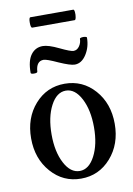

<svg xmlns="http://www.w3.org/2000/svg" viewBox="-86 -803 603 869"><g transform="rotate(-10 215.5 -368.5)"><path d="M116.2 -700.2Q108.9 -700.2 108.9 -724.1Q108.9 -748 116.2 -748H313Q317.4 -748 318.6 -736.1Q319.8 -724.1 317.6 -712.2Q315.4 -700.2 311 -700.2ZM276.9 -502Q256.8 -502 205.1 -524.9Q155.3 -547.9 141.1 -547.9Q106.9 -547.9 104 -500Q103.5 -494.1 88.4 -494.1Q73.2 -494.1 73.2 -500Q73.2 -555.2 93.5 -582.5Q113.8 -609.9 147.9 -609.9Q173.8 -609.9 221.2 -586.9Q268.6 -564 282.2 -564Q298.3 -564 309.1 -579.3Q319.8 -594.7 319.8 -612.8Q320.3 -616.7 328.4 -617.9Q336.4 -619.1 344.2 -617.7Q352.1 -616.2 352.1 -612.8Q352.1 -569.8 330.3 -535.9Q308.6 -502 276.9 -502ZM215.8 11.2Q133.8 11.2 78.9 -51.3Q23.9 -113.8 23.9 -207Q23.9 -300.8 78.6 -362.8Q133.3 -424.8 215.8 -424.8Q298.3 -424.8 353.3 -362.8Q408.2 -300.8 408.2 -207Q408.2 -113.8 353.3 -51.3Q298.3 11.2 215.8 11.2ZM215.8 -23.9Q257.8 -23.9 285.4 -76.4Q313 -128.9 313 -208Q313 -287.6 285.4 -340.3Q257.8 -393.1 215.8 -393.1Q173.3 -393.1 145.8 -340.6Q118.2 -288.1 118.2 -208Q118.2 -128.9 145.8 -76.4Q173.3 -23.9 215.8 -23.9Z"/></g></svg>

Font: Junicode SmCond Medium
Style: Regular
Weight: 500
Width: 4
Designer: Peter S. Baker
Version: Version 2.206